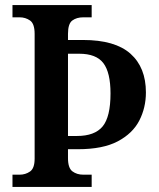

<svg xmlns="http://www.w3.org/2000/svg" viewBox="-20 -734 623 754"><path d="M29 0V-48H57Q80 -48 98 -60.5Q116 -73 116 -111V-601Q116 -641 98 -653.5Q80 -666 57 -666H29V-714H340V-666H307Q281 -666 264 -653.5Q247 -641 247 -601V-577H306Q432 -577 492.5 -523Q553 -469 553 -371Q553 -311 527 -260.5Q501 -210 442.5 -179Q384 -148 286 -148H247V-113Q247 -74 264.5 -61Q282 -48 307 -48H340V0ZM282 -200Q352 -200 383 -237.5Q414 -275 414 -367Q414 -449 386 -486Q358 -523 291 -523H247V-200Z"/></svg>

Font: Noto Serif Myanmar SemiCondensed SemiBold
Style: Regular
Weight: 600
Width: 4
Designer: Ben Mitchell and the Monotype Design Team
Foundry: Monotype Imaging Inc.
Version: Version 2.106; ttfautohint (v1.8.4.7-5d5b)